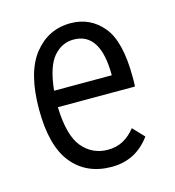

<svg xmlns="http://www.w3.org/2000/svg" viewBox="-80 -536 559 614"><g transform="rotate(-15 200.0 -229.0)"><path d="M217 10Q134 10 86.5 -48Q39 -106 39 -227Q39 -349 86 -408.5Q133 -468 207 -468Q272 -468 313.5 -418.5Q355 -369 355 -251Q355 -242 355 -234.5Q355 -227 354 -219H99Q102 -124 135 -85Q168 -46 219 -46Q248 -46 270.5 -58.5Q293 -71 310 -93L345 -56Q297 10 217 10ZM101 -273H292Q292 -415 203 -415Q164 -415 136.5 -383Q109 -351 101 -273Z"/></g></svg>

Font: Inconsolata Condensed
Style: Regular
Weight: 400
Width: 3
Monospace: yes
Designer: Raph Levien, Cyreal, Brenton Simpson
Foundry: Raph Levien, Cyreal, Google
Version: Version 3.000; ttfautohint (v1.8.2.53-6de2)